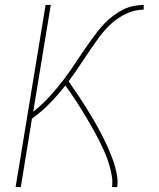

<svg xmlns="http://www.w3.org/2000/svg" viewBox="-20 -755 640 775"><path d="M43 0 164 -735H185L114 -304Q132 -318 149 -334Q166 -350 181.5 -367Q197 -384 211.5 -401.5Q226 -419 240 -437.5Q254 -456 267 -475Q280 -494 292.5 -513Q305 -532 318 -551Q331 -570 344.5 -588.5Q358 -607 372 -625.5Q386 -644 402 -660.5Q418 -677 436.5 -691Q455 -705 475.5 -715.5Q496 -726 517.5 -730.5Q539 -735 560 -735V-716Q526 -716 492.5 -701Q459 -686 431.5 -661.5Q404 -637 382 -607Q360 -577 339.5 -547Q319 -517 299 -486.5Q279 -456 257 -427Q268 -411 279 -394.5Q290 -378 301 -362Q312 -346 322.5 -329Q333 -312 343 -295.5Q353 -279 363 -262Q373 -245 382 -227.5Q391 -210 400 -192.5Q409 -175 417 -156.5Q425 -138 432 -119.5Q439 -101 444.5 -81.5Q450 -62 453 -41.5Q456 -21 453 0H432Q435 -20 432 -40Q429 -60 424 -78.5Q419 -97 412.5 -115Q406 -133 398 -150.5Q390 -168 381.5 -185Q373 -202 364 -218.5Q355 -235 345.5 -251.5Q336 -268 326.5 -284Q317 -300 307 -316Q297 -332 286.5 -348Q276 -364 265.5 -379.5Q255 -395 244 -410Q215 -373 181.5 -338.5Q148 -304 109 -276L64 0Z"/></svg>

Font: Iosevka Curly Thin Extended
Style: Italic
Weight: 100
Width: 7
Italic angle: -9°
Monospace: yes
Designer: Belleve Invis
Foundry: Belleve Invis
Version: Version 11.1.0; ttfautohint (v1.8.3)